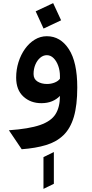

<svg xmlns="http://www.w3.org/2000/svg" viewBox="-20 -944 592 1230"><path d="M259 -761 208.5 -871.5 320.5 -924 371.5 -814ZM119 12 37 -109.5Q165.5 -118.5 236.5 -143Q307.5 -167.5 335.8 -212.8Q364 -258 364 -329.5Q343 -307.5 313 -295.2Q283 -283 245 -283Q176 -283 129.8 -325.5Q83.5 -368 83.5 -447Q83.5 -498.5 98.5 -546Q113.5 -593.5 140.2 -631Q167 -668.5 202.8 -690.2Q238.5 -712 280 -712Q367 -712 421 -629.2Q475 -546.5 475 -384Q475 -269.5 453 -195.2Q431 -121 386.5 -78Q342 -35 275.2 -14.8Q208.5 5.5 119 12ZM281 -406Q307 -406 329.8 -415Q352.5 -424 364 -439.5V-457Q364 -492 353 -522.5Q342 -553 323 -571.8Q304 -590.5 280 -590.5Q257 -590.5 237.5 -574Q218 -557.5 206.5 -530Q195 -502.5 195 -470Q195 -437.5 220.2 -421.8Q245.5 -406 281 -406ZM258.5 266V62.5L325 30V233.5Z"/></svg>

Font: Overpass ExtraBold
Style: Regular
Weight: 800
Designer: Delve Withrington, Dave Bailey, Thomas Jockin
Foundry: Delve Fonts LLC
Version: Version 4.000; ttfautohint (v1.8.3)